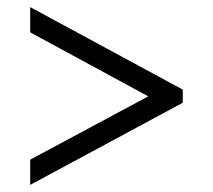

<svg xmlns="http://www.w3.org/2000/svg" viewBox="-20 -628 599 540"><path d="M65 -108 494 -339V-376L65 -608V-537L397 -357L65 -179Z"/></svg>

Font: Noto Serif Yezidi Medium
Style: Regular
Weight: 500
Designer: Dalton Maag Ltd
Foundry: Dalton Maag Ltd
Version: Version 1.001